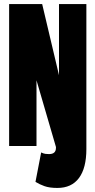

<svg xmlns="http://www.w3.org/2000/svg" viewBox="-20 -720 471 947"><path d="M25 0V-700H188L271 -349V-700H406V15Q406 109 369.5 158Q333 207 263 207Q224 207 199 198Q174 189 155 177L183 32Q196 38 204.5 39Q213 40 222 40Q256 40 256 9V5L160 -324V0Z"/></svg>

Font: Georama ExtraCondensed ExtraBold
Style: Regular
Weight: 800
Width: 2
Designer: Jean-Baptiste Levee
Foundry: Production Type
Version: Version 1.000